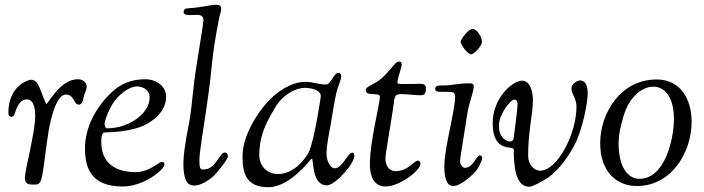

<svg xmlns="http://www.w3.org/2000/svg" viewBox="-20 -767 2941 802"><path d="M15 -296C15 -282 23 -279 27 -279C32 -279 35 -282 38 -285C44 -292 52 -352 93 -352C111 -352 127 -334 127 -284C127 -209 84 -62 84 -22C84 2 104 4 114 4H119C155 4 153 4 175 -166L180 -199C185 -241 210 -372 255 -372C291 -372 287 -330 309 -330C327 -330 329 -361 331 -368C334 -379 342 -392 342 -405C342 -419 331 -436 305 -436C231 -436 181 -333 174 -333C172 -333 171 -334 146 -399C140 -415 130 -434 109 -434C100 -434 15 -410 15 -296Z M335 -147C335 -58 366 12 493 12C580 12 667 -58 667 -81C667 -87 663 -91 655 -91C644 -91 604 -48 547 -48C448 -48 403 -98 403 -173C403 -199 406 -214 420 -214C514 -215 568 -237 577 -241C596 -249 674 -290 674 -362C674 -406 634 -436 587 -436C531 -436 485 -418 448 -383C379 -319 335 -233 335 -147ZM417 -251C417 -264 440 -328 470 -359C496 -386 527 -406 552 -406C569 -406 605 -397 605 -359C605 -296 523 -231 426 -231C419 -231 417 -244 417 -251Z M746 -86C746 8 775 8 795 8C814 8 856 -12 882 -42C906 -70 932 -104 932 -114C932 -124 927 -130 920 -130C894 -130 884 -59 829 -59C816 -59 813 -64 813 -98C813 -132 825 -195 842 -313C874 -528 857 -491 894 -685C897 -704 904 -717 904 -731C904 -741 899 -747 883 -747C857 -747 835 -737 762 -732C749 -731 747 -723 747 -718C747 -707 756 -704 776 -704C788 -704 790 -705 805 -705C820 -705 830 -697 830 -685C830 -673 815 -583 798 -475C788 -411 783 -340 774 -277C772 -261 746 -143 746 -86Z M993 -114C993 -49 1005 15 1100 15C1195 15 1278 -105 1283 -105C1290 -105 1281 7 1345 7C1372 7 1417 -39 1442 -75C1455 -93 1460 -108 1460 -118C1460 -122 1459 -129 1451 -129C1432 -129 1411 -64 1378 -64C1359 -64 1344 -97 1344 -123C1344 -161 1354 -207 1362 -251C1370 -296 1376 -342 1385 -379C1392 -408 1405 -432 1405 -448C1405 -459 1400 -463 1394 -463C1374 -463 1362 -414 1342 -414C1309 -414 1288 -425 1257 -425C1231 -425 1211 -420 1184 -407C1131 -382 1085 -334 1049 -277C1018 -227 993 -170 993 -114ZM1063 -120C1063 -138 1065 -156 1068 -174C1077 -226 1101 -271 1130 -319C1160 -370 1213 -400 1254 -400C1275 -400 1320 -393 1320 -365C1320 -362 1293 -178 1269 -130C1260 -112 1213 -40 1141 -40C1099 -40 1063 -70 1063 -120Z M1508 -390C1508 -362 1567 -384 1567 -363C1567 -336 1525 -174 1525 -82C1525 -4 1562 12 1589 12C1651 12 1736 -56 1736 -82C1736 -96 1728 -96 1725 -96C1709 -96 1686 -52 1631 -52C1627 -52 1590 -54 1590 -107C1590 -123 1613 -253 1622 -315C1628 -356 1625 -374 1654 -374C1676 -374 1719 -369 1735 -369C1753 -369 1759 -375 1759 -398C1759 -410 1754 -417 1733 -417C1722 -417 1714 -416 1675 -416C1642 -416 1640 -417 1640 -423C1640 -438 1658 -485 1658 -498C1658 -507 1653 -510 1648 -510C1632 -510 1630 -497 1590 -455C1546 -409 1508 -410 1508 -390Z M1798 -396C1798 -386 1806 -384 1812 -384C1820 -384 1836 -383 1857 -383C1875 -383 1881 -379 1881 -362C1881 -305 1836 -149 1836 -73C1836 -30 1843 10 1873 10C1910 10 1965 -49 1965 -49C1976 -61 1994 -95 1994 -107C1994 -114 1990 -118 1984 -118C1970 -118 1956 -66 1922 -66C1912 -66 1902 -79 1902 -93C1902 -105 1902 -103 1932 -292C1940 -343 1959 -382 1959 -408C1959 -415 1952 -419 1945 -419C1888 -419 1871 -410 1831 -410H1821C1810 -410 1798 -409 1798 -396ZM1904 -593C1904 -583 1931 -540 1949 -540C1958 -540 1993 -573 1993 -593C1993 -611 1974 -646 1954 -646C1936 -646 1904 -602 1904 -593Z M2038 -253C2038 -124 2126 -162 2126 -142C2126 -72 2133 13 2191 13C2205 13 2243 -8 2266 -23C2318 -57 2360 -123 2381 -164C2411 -221 2435 -334 2435 -377C2435 -423 2416 -431 2403 -431C2395 -431 2367 -420 2367 -397C2367 -374 2388 -356 2388 -322C2388 -207 2308 -54 2236 -54C2208 -54 2186 -84 2186 -115C2186 -221 2206 -289 2206 -349C2206 -388 2193 -430 2161 -430C2120 -430 2038 -357 2038 -253ZM2064 -242C2064 -289 2112 -351 2128 -351C2140 -351 2142 -339 2142 -333C2142 -312 2128 -208 2128 -208C2125 -187 2126 -176 2109 -176C2105 -176 2064 -183 2064 -242Z M2487 -169C2487 -47 2558 10 2640 10C2787 10 2869 -133 2869 -258C2869 -352 2823 -435 2723 -435C2571 -435 2487 -293 2487 -169ZM2564 -168C2564 -209 2574 -245 2584 -280C2607 -361 2661 -405 2709 -405C2755 -405 2795 -364 2795 -270C2795 -187 2758 -20 2651 -20C2604 -20 2564 -67 2564 -168Z"/></svg>

Font: OFL Sorts Mill Goudy
Style: Italic
Weight: 500
Italic angle: -6°
Version: Version 003.000